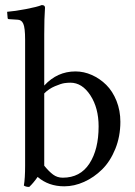

<svg xmlns="http://www.w3.org/2000/svg" viewBox="-20 -718 527 750"><path d="M152.8 -70.8Q170.9 -48.3 187.3 -36.1Q203.6 -23.9 225.1 -23.9Q293.5 -23.9 329.3 -79.1Q365.2 -134.3 365.2 -224.1Q365.2 -296.4 333 -345.7Q300.8 -395 254.9 -395Q244.6 -395 231.9 -393.3Q219.2 -391.6 194.8 -381.3Q170.4 -371.1 152.8 -353ZM78.1 -563Q78.1 -609.4 71 -625.2Q64 -641.1 47.9 -641.1L16.1 -643.1Q9.8 -643.1 9.8 -647.9L7.8 -671.9Q38.6 -674.3 81.8 -682.6Q125 -690.9 143.1 -698.2Q155.8 -698.2 155.8 -688Q152.8 -647.9 152.8 -583V-383.8Q203.6 -439 274.9 -439Q307.6 -439 338.9 -425Q370.1 -411.1 395 -386.5Q419.9 -361.8 435.1 -324Q450.2 -286.1 450.2 -242.2Q450.2 -185.1 430.4 -136.2Q410.6 -87.4 378.9 -56.2Q347.2 -24.9 308.6 -7.6Q270 9.8 231 9.8Q169.4 9.8 127 -26.9Q110.8 -3.4 94.2 12.2Q80.6 12.2 73.2 6.8Q78.1 -20.5 78.1 -70.8Z"/></svg>

Font: 1195748ac6049af8 - subset of Linux Libertine
Style: Regular
Weight: 400
Designer: Philipp H. Poll
Foundry: Philipp H. Poll
Version: Version 4.1.8